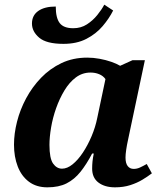

<svg xmlns="http://www.w3.org/2000/svg" viewBox="-20 -793 705 823"><path d="M183 10Q136 10 104 -14Q72 -38 56 -79.5Q40 -121 40 -173Q40 -220 53 -271.5Q66 -323 92 -371.5Q118 -420 156 -459.5Q194 -499 243.5 -522.5Q293 -546 354 -546Q380 -546 407 -541Q434 -536 457 -528Q480 -520 495 -511L548 -535H601L535 -223Q533 -212 528.5 -192Q524 -172 521 -151.5Q518 -131 518 -118Q518 -93 527.5 -81Q537 -69 553 -69Q567 -69 580 -75Q593 -81 609 -90L631 -50Q614 -37 591 -23Q568 -9 538.5 0.5Q509 10 473 10Q429 10 402 -10.5Q375 -31 375 -70Q375 -86 376.5 -101Q378 -116 382 -135H375Q351 -89 325 -56.5Q299 -24 265.5 -7Q232 10 183 10ZM246 -70Q268 -70 291 -88.5Q314 -107 335 -138.5Q356 -170 372.5 -209Q389 -248 397 -288L432 -454Q422 -468 405 -475Q388 -482 368 -482Q333 -482 305 -461Q277 -440 256 -405Q235 -370 220.5 -329Q206 -288 199 -246.5Q192 -205 192 -172Q192 -114 207.5 -92Q223 -70 246 -70ZM252 -605Q179 -605 148 -631.5Q117 -658 117 -692Q117 -727 144 -746Q171 -765 219 -765Q219 -716 236 -694Q253 -672 294 -672Q327 -672 352.5 -688.5Q378 -705 397 -728.5Q416 -752 427 -773L465 -748Q448 -714 420 -681Q392 -648 350.5 -626.5Q309 -605 252 -605Z"/></svg>

Font: Noto Serif
Style: Italic
Weight: 400
Italic angle: -12°
Designer: Monotype Design Team
Foundry: Monotype Imaging Inc.
Version: Version 2.013